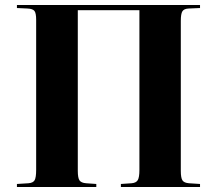

<svg xmlns="http://www.w3.org/2000/svg" viewBox="-20 -750 870 770"><path d="M47.9 0V-12.2L94.2 -15.1Q112.8 -16.6 118.9 -27.3Q125 -38.1 125 -68.8V-670.9Q125 -697.3 118.2 -706.1Q111.3 -714.8 90.8 -715.8L47.9 -717.8V-730H782.2V-717.8L735.8 -715.8Q717.8 -714.8 711.4 -704.6Q705.1 -694.3 705.1 -666V-64.9Q705.1 -36.6 711.7 -26.6Q718.3 -16.6 737.8 -15.1L782.2 -12.2V0H464.8V-12.2L507.8 -15.1Q525.9 -16.6 532.5 -27.6Q539.1 -38.6 539.1 -68.8V-709H292V-64.9Q292 -36.6 298.8 -26.6Q305.7 -16.6 325.2 -15.1L366.2 -12.2V0Z"/></svg>

Font: Display Regular
Style: Bold
Weight: 700
Designer: Latin by Veronika Burian and Jose Scaglione. Greek by Irene Vlachou. Cyrillic by Vera Evstafieva.
Foundry: TypeTogether
Version: Version 3.002